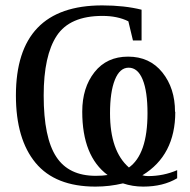

<svg xmlns="http://www.w3.org/2000/svg" viewBox="-20 -681 706 712"><path d="M629 -267 630 -266Q630 -105 508 -31Q518 -28 529 -28Q586 -28 637 -50V-20Q585 11 511 11Q472 11 436 -1Q386 11 334 11Q185 11 112 -77Q39 -165 39 -327Q39 -661 359 -661Q441 -661 505 -645V-531H473L456 -602Q416 -622 360 -622Q239 -622 190.5 -548.5Q142 -475 142 -327Q142 -170 189 -99Q235 -29 335 -29Q361 -29 379 -32Q285 -102 285 -267Q285 -356 330.5 -413.5Q376 -471 455 -471Q535 -471 582 -412.5Q629 -354 629 -267ZM458 -60 457 -59Q527 -108 527 -261Q527 -342 509 -386Q491 -430 457 -430Q424 -430 406 -385Q388 -340 388 -261Q388 -121 458 -60Z"/></svg>

Font: Libra Serif Modern
Style: Regular
Weight: 400
Designer: Stefan Peev, Context Ltd
Foundry: Stefan Peev, Context Ltd
Version: Version 1.000